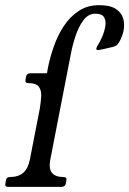

<svg xmlns="http://www.w3.org/2000/svg" viewBox="-42 -724 500 744"><path d="M144 -462.8Q152 -501.8 166.6 -544Q181.2 -586.2 205.2 -622.8Q229.2 -659.2 263 -681.6Q296.8 -704 342.8 -704Q384.2 -704 406.5 -689.6Q428.8 -675.2 435.2 -652.9Q441.8 -630.5 436.8 -605.6Q431.8 -580.8 418.5 -558.8Q411.8 -545.8 393.5 -541.8Q376.5 -537.8 365.1 -535.1Q353.8 -532.5 347 -531.2Q340.2 -530 338.2 -530Q330.2 -530 331.2 -535.6Q332.2 -541.2 335.8 -547Q344.8 -560.2 353.8 -581.1Q362.8 -602 366.1 -622.6Q369.5 -643.2 361.2 -657.1Q353 -671 327.5 -671Q300.2 -671 281.2 -645.5Q262.2 -620 250.2 -583Q238.2 -546 232.2 -513L153 -106Q146.2 -71 159.2 -54.5Q172.2 -38 204.2 -38Q217.2 -38 215.2 -25L213.2 -13Q210.2 0 197.2 0H-11Q-24 0 -21 -13L-19 -25Q-17 -38 -4 -38Q29 -38 48 -54.5Q67 -71 73.8 -106L112 -302Q116 -326 117.6 -349Q119.2 -372 109.1 -387Q99 -402 67 -402Q54 -402 57 -415L59 -427Q62 -440 75 -440H140Z"/></svg>

Font: Young Serif Light
Style: Italic
Weight: 300
Italic angle: -10.979°
Designer: Bastien Sozeau
Foundry: NBR — Bastien Sozeau
Version: Version 5.001